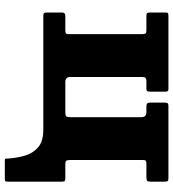

<svg xmlns="http://www.w3.org/2000/svg" viewBox="19 -579 720 798"><g transform="rotate(90 379.0 -180.0)"><path d="M467 -408Q467 -428.5 446 -428.5H424Q414 -428.5 410.2 -431.5Q406.5 -434.5 406.5 -445.5V-505Q406.5 -514 409.2 -517Q412 -520 420.5 -520H721Q730 -520 732.5 -516.8Q735 -513.5 735 -504V-444.5Q735 -434 731 -431.2Q727 -428.5 717 -428.5H662Q652.5 -428.5 648.8 -426.2Q645 -424 645 -414.5V-114Q645 -101 647.5 -96.2Q650 -91.5 663 -91.5H722Q730.5 -91.5 732.8 -88.2Q735 -85 735 -76.5V146.5Q735 153 733.8 156.5Q732.5 160 725.5 160H648.5Q641 160 640 157.8Q639 155.5 639 148.5Q637 112.5 627.5 78.5Q618 44.5 593 22.2Q568 0 519 0H46Q37 0 34.5 -3.2Q32 -6.5 32 -16V-75.5Q32 -86 36.2 -88.8Q40.5 -91.5 50 -91.5H105Q115 -91.5 118.5 -93.8Q122 -96 122 -105.5V-406Q122 -419 119.8 -423.8Q117.5 -428.5 104 -428.5H45Q37 -428.5 34.5 -431.8Q32 -435 32 -443.5V-509Q32 -517.5 35.8 -518.8Q39.5 -520 47.5 -520H350Q357.5 -520 359.2 -516.5Q361 -513 361 -504.5V-443Q361 -434.5 358.5 -431.5Q356 -428.5 348.5 -428.5H320Q308 -428.5 304 -425.2Q300 -422 300 -409V-112Q300 -91.5 321 -91.5H447Q459 -91.5 463 -94.8Q467 -98 467 -111Z"/></g></svg>

Font: Besley* Heavy
Style: Regular
Weight: 800
Designer: Owen Earl
Foundry: indestructible type*
Version: Version 3.000; ttfautohint (v1.8.3)